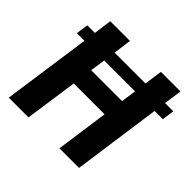

<svg xmlns="http://www.w3.org/2000/svg" viewBox="-167 -871 1053 1053"><g transform="rotate(45 359.5 -345.0)"><path d="M709 -514H645L573 0H421L464 -307H225L181 0H28L101 -514H42L52 -585H111L125 -690H278L264 -585H503L518 -690H670L655 -585H719ZM493 -514H254L241 -426H481Z"/></g></svg>

Font: Exo 2.0
Style: Bold Italic
Weight: 700
Italic angle: -8°
Designer: Natanael Gama
Version: Version 1.001;PS 001.001;hotconv 1.0.70;makeotf.lib2.5.58329